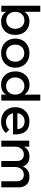

<svg xmlns="http://www.w3.org/2000/svg" viewBox="1415 -2197 787 3657"><g transform="rotate(90 1808.5 -368.5)"><path d="M89.8 0V-742.2H205.1V-439.9Q265.6 -536.1 391.1 -536.1Q504.4 -536.1 574.7 -460.9Q645 -385.7 645 -264.2Q645 -144.5 575.7 -70.3Q506.3 3.9 393.1 3.9Q265.1 3.9 205.1 -91.8V0ZM205.1 -268.1Q205.1 -190.9 250.2 -142.6Q295.4 -94.2 367.2 -94.2Q438.5 -94.2 483.6 -142.8Q528.8 -191.4 528.8 -268.1Q528.8 -342.8 483.6 -391.4Q438.5 -439.9 367.2 -439.9Q295.9 -439.9 250.5 -391.6Q205.1 -343.3 205.1 -268.1Z M714.8 -266.1Q714.8 -386.7 791.7 -461.4Q868.7 -536.1 992.7 -536.1Q1115.7 -536.1 1192.6 -461.4Q1269.5 -386.7 1269.5 -266.1Q1269.5 -146 1192.6 -71Q1115.7 3.9 992.7 3.9Q869.1 3.9 792 -71Q714.8 -146 714.8 -266.1ZM829.6 -265.1Q829.6 -188 875 -139.9Q920.4 -91.8 992.7 -91.8Q1064.5 -91.8 1109.6 -139.9Q1154.8 -188 1154.8 -265.1Q1154.8 -341.3 1109.6 -389.2Q1064.5 -437 992.7 -437Q920.4 -437 875 -389.4Q829.6 -341.8 829.6 -265.1Z M1339.8 -268.1Q1339.8 -388.2 1410.2 -462.6Q1480.5 -537.1 1592.8 -537.1Q1720.7 -537.1 1781.7 -439.9V-742.2H1896.5V0H1781.7V-90.8Q1723.1 4.9 1594.7 4.9Q1480.5 4.9 1410.2 -70.6Q1339.8 -146 1339.8 -268.1ZM1454.6 -264.2Q1455.6 -188 1501 -139.4Q1546.4 -90.8 1618.7 -90.8Q1690.4 -90.8 1736.1 -139.4Q1781.7 -188 1781.7 -264.2Q1781.7 -341.3 1736.3 -390.1Q1690.9 -439 1618.7 -439Q1546.9 -439 1501.2 -389.9Q1455.6 -340.8 1454.6 -264.2Z M2290.5 -536.1Q2427.2 -536.1 2488.8 -453.4Q2550.3 -370.6 2539.6 -222.2H2137.2Q2150.9 -160.6 2195.1 -124.8Q2239.3 -88.9 2302.2 -88.9Q2391.6 -88.9 2452.1 -150.9L2513.2 -85.9Q2431.6 3.9 2293.5 3.9Q2170.9 3.9 2096.2 -70.3Q2021.5 -144.5 2021.5 -265.1Q2021.5 -385.7 2096.4 -460.4Q2171.4 -535.2 2290.5 -536.1ZM2135.3 -306.2H2439.5Q2436.5 -370.1 2396.7 -407Q2356.9 -443.8 2291.5 -443.8Q2228.5 -443.8 2186.8 -407Q2145 -370.1 2135.3 -306.2Z M2659.2 0V-532.2H2773.4V-429.2Q2826.2 -536.1 2966.3 -536.1Q3037.1 -536.1 3084.7 -502.7Q3132.3 -469.2 3151.4 -408.2Q3200.7 -536.1 3353 -536.1Q3444.3 -536.1 3496.3 -481.2Q3548.3 -426.3 3548.3 -331.1V0H3433.1V-298.8Q3433.1 -359.4 3399.4 -394.3Q3365.7 -429.2 3307.1 -429.2Q3240.2 -427.2 3200.7 -380.6Q3161.1 -334 3161.1 -263.2V0H3046.4V-298.8Q3046.4 -359.9 3013.2 -394.5Q2980 -429.2 2921.4 -429.2Q2853.5 -427.2 2813.5 -380.6Q2773.4 -334 2773.4 -263.2V0Z"/></g></svg>

Font: Trueno
Style: Rg
Weight: 400
Designer: Julieta Ulanovsky
Foundry: Julieta Ulanovsky
Version: Version 3.001b